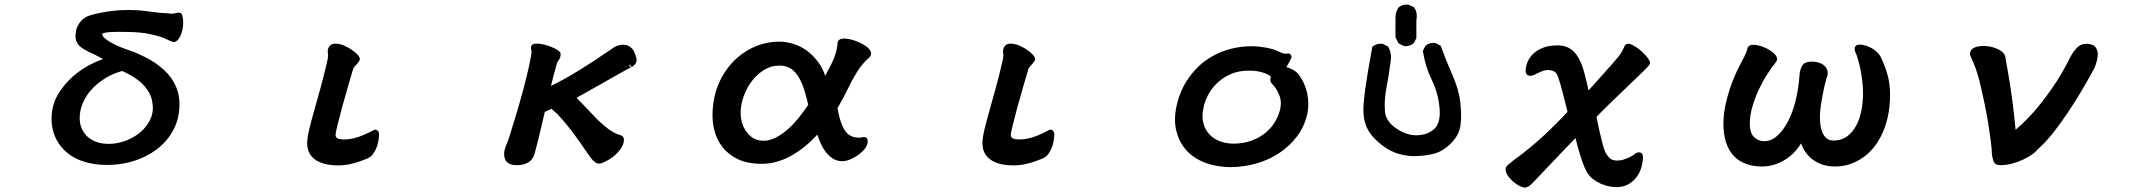

<svg xmlns="http://www.w3.org/2000/svg" viewBox="-20 -684 9540 853"><path d="M545.9 -542 500 -542.5Q483.4 -542.5 465.3 -541.3Q447.3 -540 435.5 -535.2Q433.6 -534.7 433.1 -533.7L435.1 -528.8L436 -527.8Q436.5 -524.4 438.2 -521.7Q439.9 -519 441.7 -517.3Q443.4 -515.6 444.3 -515.1Q455.1 -504.9 475.3 -493.7Q495.6 -482.4 518.6 -473.4Q541.5 -464.4 565.9 -456.1Q568.4 -455.6 571 -454.6Q573.7 -453.6 577.1 -452.4Q580.6 -451.2 597.2 -443.4Q631.3 -427.7 646 -418.9Q694.8 -390.6 727.1 -354.5Q749 -329.6 763.2 -295.9Q777.3 -262.2 777.3 -219.7Q777.3 -158.2 751 -108.4Q725.1 -58.6 680.7 -23.9Q627 18.1 555.2 36.6Q507.8 48.8 456.1 48.8Q396 48.8 350.1 33.2Q298.3 16.1 265.1 -17.6Q239.3 -43 225.1 -75.7Q209 -112.8 209 -155.3Q209 -215.8 236.8 -263.2Q264.6 -309.6 303 -343.5Q341.3 -377.4 383.8 -398.4Q414.1 -413.6 438 -421.9Q399.4 -442.9 378.4 -451.7Q345.7 -467.3 332 -481L329.1 -484.4Q315.4 -500 315.4 -523.4Q315.4 -530.8 316.9 -542.7Q318.4 -554.7 324.7 -567.9Q331.1 -581.5 342.8 -593.8Q353.5 -604.5 371.1 -612.8Q397 -622.6 452.6 -631.8Q500.5 -639.6 549.3 -639.6Q598.1 -639.6 643.6 -632.8Q688.5 -626 735.4 -624Q740.2 -623 743.7 -623Q749.5 -623 759.5 -625.5Q769.5 -627.9 773.2 -627.9Q776.9 -627.9 778.8 -627.4Q785.2 -626 788.6 -619.1Q793.9 -602.5 793.9 -584.5Q793.9 -562 788.1 -542.5Q781.2 -518.1 768.6 -505.4Q760.3 -497.1 752 -497.1Q748.5 -497.1 746.3 -498Q744.1 -499 741.2 -500.2Q738.3 -501.5 732.7 -503.7Q727.1 -505.9 724.1 -507.6Q721.2 -509.3 720.2 -509.8H719.7Q695.8 -522 649.9 -531.7Q603.5 -542 545.9 -542ZM334 -159.2Q334 -111.8 366.2 -79.1Q382.3 -63.5 406.2 -54.2Q430.2 -44.9 461.9 -44.9Q513.2 -44.9 560.1 -68.4Q591.3 -83.5 614.3 -106.4Q634.3 -126.5 646.7 -151.4Q659.2 -176.3 659.2 -205.6Q659.2 -212.9 658.2 -219.7Q655.3 -248.5 643.6 -270.5Q626 -303.2 592.8 -328.6Q565.9 -349.1 522.9 -368.7Q482.4 -357.4 450.2 -337.9Q376.5 -293 348.1 -226.6Q334 -193.8 334 -159.2Z M1469.2 -490.2Q1488.8 -490.2 1510 -481Q1531.2 -471.7 1550.3 -457.5Q1569.3 -442.9 1576.2 -430.7Q1578.6 -426.3 1578.6 -421.9Q1578.6 -417.5 1575.7 -412.1Q1571.8 -406.2 1566.2 -400.1Q1560.5 -394 1555.4 -387.9Q1550.3 -381.8 1548.3 -376L1527.3 -304.2Q1497.1 -201.2 1480 -130.4Q1470.7 -93.8 1470.7 -84Q1470.7 -80.6 1471.7 -78.1Q1472.7 -75.2 1474.1 -73.7Q1476.6 -71.8 1478 -70.3Q1486.8 -64.5 1510.7 -64.5Q1531.2 -64.5 1558.6 -71.5Q1585.9 -78.6 1626 -98.6Q1641.1 -107.9 1647.5 -107.9Q1654.8 -107.9 1659.7 -101.1Q1662.1 -98.1 1664.1 -90.8V-89.8Q1664.1 -74.7 1661.1 -57.6Q1654.8 -22.5 1636.2 1.5Q1626 14.2 1612.3 20Q1580.6 33.7 1548.3 42Q1515.6 50.8 1483.4 50.8Q1404.3 50.8 1369.1 15.6Q1344.7 -8.8 1344.7 -47.9Q1344.7 -72.3 1354.5 -112.3Q1362.8 -147 1380.9 -210.9L1400.4 -280.3Q1420.4 -352.5 1432.1 -404.8Q1437.5 -427.7 1437.5 -435.8Q1437.5 -443.8 1436.8 -448.5Q1436 -453.1 1436 -455.1Q1436 -462.4 1438 -468.3Q1440.9 -476.1 1445.8 -481.4Q1454.6 -490.2 1469.2 -490.2Z M2338.9 -472.7Q2338.9 -479.5 2343 -483.6Q2347.2 -487.8 2352.1 -489Q2356.9 -490.2 2362.3 -490.2Q2367.7 -490.2 2371.6 -490Q2375.5 -489.7 2379.6 -489.3Q2383.8 -488.8 2388.2 -487.8Q2407.2 -484.4 2427.7 -476.1Q2455.1 -465.3 2464.8 -455.6Q2470.7 -449.7 2470.7 -443.4Q2470.7 -426.8 2461.9 -416.5Q2456.5 -410.2 2454.6 -404.3Q2438 -344.7 2427.7 -302.2Q2488.3 -332 2552.7 -371.6Q2612.8 -408.2 2697.3 -466.3Q2707 -474.6 2720.2 -480Q2733.9 -485.4 2747.8 -485.4Q2761.7 -485.4 2771 -481Q2784.7 -473.6 2793.5 -461.4Q2798.8 -453.6 2799.8 -447.3Q2808.1 -429.7 2808.1 -417.5Q2808.1 -404.8 2797.4 -394.5Q2793 -389.6 2786.1 -385.7L2777.8 -398.9L2777.3 -398.4V-387.7L2785.2 -385.7Q2773.9 -380.9 2698.7 -338.4Q2671.9 -323.2 2643.1 -306.6Q2614.7 -290.5 2541.5 -249.5Q2554.7 -236.3 2573.7 -216.3Q2609.9 -177.2 2627.2 -159.9Q2644.5 -142.6 2659.9 -129.4Q2675.3 -116.2 2686 -108.6Q2696.8 -101.1 2707 -95.7Q2714.4 -91.3 2720.7 -88.9Q2736.3 -84 2738.3 -83Q2752 -76.7 2752 -63.5Q2752 -43.5 2737.8 -23.4Q2724.6 -4.4 2706.5 10.3Q2689 24.4 2670.4 33.2Q2651.4 43 2640.1 43Q2624 43 2602.1 13.7Q2582.5 -13.2 2559.1 -48.3Q2498 -134.8 2456.1 -177.2Q2442.4 -190.4 2430.2 -200.7Q2424.8 -197.8 2419.4 -195.6Q2414.1 -193.4 2411.1 -191.9Q2405.8 -189.5 2400.4 -187Q2395 -163.1 2384.5 -118.9Q2374 -74.7 2371.1 -62.5Q2368.2 -50.3 2364.7 -38.6Q2356.9 -6.3 2355 -0.5Q2346.2 27.8 2324.2 39.1Q2303.7 49.8 2276.4 49.8Q2232.4 49.8 2223.1 21Q2219.7 11.7 2219.7 1Q2219.7 -18.1 2230 -41.5Q2234.9 -51.8 2243.2 -77.6Q2266.6 -153.3 2272.7 -173.3Q2278.8 -193.4 2287.6 -224.1Q2327.1 -363.3 2339.8 -438Q2341.3 -445.8 2341.3 -448.7Q2341.3 -458 2338.9 -470.7Q2338.9 -472.2 2338.9 -472.7Z M3444.3 -499Q3471.7 -499 3503.9 -489.3Q3535.6 -480 3564.5 -459Q3593.3 -438 3616.7 -405.8Q3635.3 -380.4 3646 -347.2Q3651.4 -357.4 3657.2 -368.2Q3691.9 -429.2 3698.7 -473.1Q3700.7 -483.9 3701.2 -495.1Q3704.6 -510.3 3722.7 -512.2Q3726.6 -512.7 3730.5 -512.7Q3734.4 -512.7 3738.3 -512.2Q3762.7 -510.3 3793 -497.6Q3812.5 -489.3 3826.7 -479Q3842.3 -468.3 3848.1 -455.6Q3850.1 -450.7 3850.1 -446.8Q3850.1 -435.1 3839.8 -426.3Q3829.6 -418.5 3817.4 -404.3Q3811.5 -397 3806.4 -391.6Q3801.3 -386.2 3799.8 -382.8Q3771.5 -340.8 3749.5 -294.9Q3728 -249.5 3700.7 -203.6Q3715.8 -119.6 3743.2 -92.3Q3763.7 -72.3 3796.9 -72.3Q3803.7 -72.3 3807.1 -73.2Q3810.5 -74.2 3811.5 -74.2Q3812.5 -74.2 3814 -74.7Q3816.4 -75.2 3818.4 -75.2Q3820.3 -75.2 3822.3 -74.7Q3827.1 -73.7 3830.1 -70.8Q3835 -65.9 3835 -56.6Q3835 -40.5 3822.8 -23.9Q3805.7 -2 3776.9 14.6Q3746.1 32.2 3722.7 32.2Q3697.8 32.2 3678.7 19.5Q3652.8 2.4 3633.8 -31.2Q3627.9 -42 3625 -49.1Q3622.1 -56.2 3621.1 -58.8Q3620.1 -61.5 3618.9 -64.2Q3617.7 -66.9 3616.7 -69.6Q3615.7 -72.3 3615.2 -75.2Q3613.3 -80.6 3611.3 -85.9Q3556.6 -26.9 3497.1 6.8Q3431.6 43.9 3362.3 43.9Q3305.2 43.9 3261.7 24.9Q3218.8 5.4 3191.2 -28.8Q3163.6 -63 3152.3 -109.9Q3145.5 -140.1 3145.5 -173.8Q3145.5 -191.9 3147.5 -210.9Q3156.7 -305.2 3210.9 -378.9Q3260.3 -445.3 3334.5 -477.1Q3386.2 -499 3444.3 -499ZM3442.4 -392.6Q3404.8 -392.6 3374 -373Q3332 -346.2 3304.7 -300.8Q3292 -278.8 3283.2 -254.4Q3270.5 -217.3 3270.5 -184.6Q3270.5 -130.9 3299.3 -94.7Q3312.5 -77.6 3331.1 -67.9Q3349.6 -58.6 3373 -58.6Q3396.5 -58.6 3422.4 -70.8Q3474.1 -95.2 3524.4 -155.8Q3548.3 -185.1 3570.8 -218.3Q3562.5 -254.4 3552.5 -286.1Q3542.5 -317.9 3527.8 -342.3Q3513.7 -365.7 3493.4 -379.2Q3473.1 -392.6 3442.4 -392.6Z M4469.2 -490.2Q4488.8 -490.2 4510 -481Q4531.2 -471.7 4550.3 -457.5Q4569.3 -442.9 4576.2 -430.7Q4578.6 -426.3 4578.6 -421.9Q4578.6 -417.5 4575.7 -412.1Q4571.8 -406.2 4566.2 -400.1Q4560.5 -394 4555.4 -387.9Q4550.3 -381.8 4548.3 -376L4527.3 -304.2Q4497.1 -201.2 4480 -130.4Q4470.7 -93.8 4470.7 -84Q4470.7 -80.6 4471.7 -78.1Q4472.7 -75.2 4474.1 -73.7Q4476.6 -71.8 4478 -70.3Q4486.8 -64.5 4510.7 -64.5Q4531.2 -64.5 4558.6 -71.5Q4585.9 -78.6 4626 -98.6Q4641.1 -107.9 4647.5 -107.9Q4654.8 -107.9 4659.7 -101.1Q4662.1 -98.1 4664.1 -90.8V-89.8Q4664.1 -74.7 4661.1 -57.6Q4654.8 -22.5 4636.2 1.5Q4626 14.2 4612.3 20Q4580.6 33.7 4548.3 42Q4515.6 50.8 4483.4 50.8Q4404.3 50.8 4369.1 15.6Q4344.7 -8.8 4344.7 -47.9Q4344.7 -72.3 4354.5 -112.3Q4362.8 -147 4380.9 -210.9L4400.4 -280.3Q4420.4 -352.5 4432.1 -404.8Q4437.5 -427.7 4437.5 -435.8Q4437.5 -443.8 4436.8 -448.5Q4436 -453.1 4436 -455.1Q4436 -462.4 4438 -468.3Q4440.9 -476.1 4445.8 -481.4Q4454.6 -490.2 4469.2 -490.2Z M5717.8 -429.7V-428.2Q5713.9 -419.4 5710.2 -412.6Q5706.5 -405.8 5705.6 -404.3Q5704.6 -402.8 5703.9 -401.4Q5703.1 -399.9 5702.4 -398.4Q5701.7 -397 5700.7 -395.5Q5699.7 -394 5698.7 -392.1Q5697.3 -389.2 5695.3 -385.3Q5710.4 -382.3 5726.1 -373Q5736.8 -366.7 5744.6 -358.9Q5747.6 -356 5749 -354Q5777.8 -315.4 5787.6 -269Q5792.5 -244.1 5792.5 -222.7Q5792.5 -201.2 5789.1 -183.1Q5776.9 -124.5 5743.2 -79.1Q5709.5 -34.2 5662.1 -3.4Q5591.8 42.5 5501.5 54.7Q5473.1 58.6 5444.3 58.6Q5385.3 57.6 5336.9 40Q5269 15.1 5233.9 -38.1Q5216.3 -64.5 5207.5 -97.2Q5200.2 -122.6 5200.2 -150.9Q5200.2 -179.7 5206.1 -208.5Q5220.2 -275.4 5253.2 -326.4Q5286.1 -377.4 5331.1 -411.1Q5390.6 -455.6 5466.3 -471.2Q5502.9 -478.5 5541 -478.5Q5569.8 -478.5 5603.5 -472.7Q5638.2 -466.3 5660.6 -455.1Q5675.3 -447.8 5682.6 -446.8Q5689.9 -445.3 5692.9 -445.3Q5695.8 -445.3 5696.8 -445.3Q5699.2 -446.8 5702.1 -446.8Q5705.1 -446.8 5710 -445.3L5711.4 -443.8Q5717.8 -438 5717.8 -429.7ZM5630.9 -312Q5623.5 -321.8 5623.5 -331.1Q5623.5 -337.9 5627 -343.3Q5612.3 -355 5590.3 -361.8Q5563.5 -370.1 5532.2 -370.1Q5529.3 -370.1 5526.4 -370.1Q5484.9 -370.1 5450.7 -356Q5398.9 -334.5 5364.7 -289.6Q5342.8 -260.3 5332 -226.1Q5329.1 -217.3 5327.1 -206.5Q5322.3 -186 5322.3 -169.2Q5322.3 -152.3 5325.4 -140.6Q5328.6 -128.9 5332 -120.1Q5340.8 -99.1 5356.9 -83Q5377.9 -62 5412.6 -52.2Q5434.6 -45.9 5460 -45.9Q5501.5 -45.9 5537.1 -58.1Q5584 -74.2 5616.7 -107.4Q5632.8 -123 5644 -142.1Q5661.6 -170.9 5668 -201.7Q5670.4 -214.4 5670.4 -224.1Q5670.4 -243.2 5664.6 -258.3Q5654.3 -283.7 5641.6 -300.3L5635.7 -306.6Q5632.8 -309.1 5630.9 -312Z M6037.1 -197.3Q6037.1 -223.6 6044.4 -281.7Q6052.2 -340.8 6076.7 -476.1L6079.1 -478Q6094.7 -489.7 6115.2 -489.7Q6118.2 -489.7 6123 -489.3L6146 -477.5L6147.5 -475.6Q6159.7 -455.6 6159.7 -429.7Q6159.7 -420.4 6158.2 -410.2Q6150.4 -351.1 6139.6 -293.5Q6131.8 -252 6131.8 -215.3Q6131.8 -202.1 6133.1 -187.7Q6134.3 -173.3 6141.1 -159.2Q6153.3 -133.3 6184.1 -112.8Q6229 -83 6272 -83Q6298.8 -83 6321.3 -91.8Q6339.8 -99.6 6354 -113.3Q6376.5 -135.7 6376.5 -184.1Q6376.5 -192.9 6375.5 -203.1Q6370.1 -268.6 6341.1 -328.9Q6312 -389.2 6301.3 -457.5L6313 -480.5L6314.5 -481.4Q6328.1 -493.7 6348.6 -493.7Q6351.6 -493.7 6356.4 -493.2L6380.4 -481Q6404.8 -414.1 6433.1 -349.6Q6461.9 -284.2 6467.8 -228.5Q6471.2 -198.2 6471.2 -173.8Q6471.2 -149.4 6468.8 -129.4Q6463.4 -84.5 6426.5 -47.4Q6389.6 -10.3 6347.2 -0.2Q6304.7 9.8 6256.8 9.8H6256.3Q6215.3 7.8 6179 -5.4Q6142.6 -18.6 6103 -52.7Q6063.5 -87.4 6048.3 -127.4Q6037.1 -157.7 6037.1 -197.3ZM6179.7 -518.6V-598.1Q6179.7 -602.1 6179.7 -605.5Q6179.7 -630.9 6193.4 -650.9Q6209 -663.6 6228.5 -663.6Q6236.8 -663.6 6239.7 -662.1L6262.2 -651.9L6263.2 -649.9Q6274.4 -634.3 6274.4 -612.3Q6274.4 -603.5 6272.5 -594.2V-514.6L6261.2 -492.2Q6245.1 -479 6224.6 -479Q6221.2 -479 6216.8 -479.5L6193.4 -491.2Z M7200.7 -483.9Q7206.1 -489.7 7213.9 -489.7Q7221.7 -489.7 7231.9 -484.4Q7257.8 -471.7 7283.2 -446.3Q7310.5 -418.9 7310.5 -404.3Q7310.5 -399.4 7305.2 -393.1Q7299.3 -385.3 7280.8 -367.2Q7258.3 -344.7 7149.9 -241.2Q7109.4 -203.1 7072.8 -164.6Q7083 -110.4 7097.2 -54.7Q7104 -26.9 7110.8 -11.2Q7118.2 5.4 7130.9 18.1Q7142.6 29.3 7164.1 29.3Q7196.8 29.3 7236.3 5.4Q7249.5 -7.3 7262.2 -7.3Q7268.6 -7.3 7273.9 -2.4Q7279.3 2.9 7279.3 14.6Q7279.3 30.3 7274.2 52.2Q7269 74.2 7256.3 94.7Q7243.2 115.7 7220.7 130.9Q7197.8 146.5 7164.6 147.5H7164.1Q7148.9 147.5 7134.3 144.8Q7119.6 142.1 7110.1 138.9Q7100.6 135.7 7090.8 131.8Q7072.3 123 7055.7 110.4Q7039.1 97.2 7029.3 79.1Q7010.7 46.9 6987.3 -40Q6982.9 -55.7 6979.5 -70.8Q6959 -50.3 6938 -27.8L6786.6 131.3Q6769 149.4 6753.9 149.4Q6745.1 149.4 6731 142.1Q6699.2 125.5 6679.7 97.7Q6668.9 82.5 6668.9 67.4Q6668.9 57.1 6681.2 46.9Q6690.4 39.1 6704.6 27.8Q6748 -2.4 6808.6 -54.7Q6867.7 -106 6944.3 -187Q6932.6 -231.4 6922.9 -271Q6914.1 -307.1 6902.8 -340.3Q6896 -360.8 6884.3 -366.7Q6871.1 -373 6857.4 -373Q6843.3 -373 6832 -368.4Q6820.8 -363.8 6805.7 -356.4Q6790 -347.2 6778.3 -347.2Q6769 -347.2 6763.4 -352.8Q6757.8 -358.4 6757.8 -371.1Q6757.8 -381.8 6763.2 -399.9Q6768.6 -418.9 6784.2 -437L6789.1 -442.9Q6804.2 -457.5 6827.6 -468.8Q6855.5 -482.4 6900.4 -482.4Q6944.3 -482.4 6972.2 -454.6Q7002 -424.3 7019.5 -357.4Q7028.3 -324.2 7037.6 -282.2L7111.3 -364.7Q7145.5 -402.3 7168.9 -430.7Q7182.6 -447.8 7188 -459.5Q7193.4 -471.2 7199.7 -483.4Z M7761.2 -484.4Q7766.1 -484.9 7772.9 -484.9Q7779.8 -484.9 7789.1 -482.9Q7806.2 -479 7822.8 -471.7Q7859.9 -454.1 7871.6 -434.1Q7875 -427.7 7875 -421.4Q7875 -414.1 7870.1 -408.2Q7853 -387.2 7832.5 -356Q7812.5 -325.2 7795.2 -288.6Q7777.8 -252 7765.9 -212.4Q7753.9 -172.9 7753.9 -133.3Q7753.9 -93.3 7772.9 -75Q7792 -56.6 7817.4 -56.6Q7848.6 -56.6 7875 -80.1Q7902.8 -104.5 7923.8 -145Q7944.8 -185.5 7957.8 -238.8Q7970.7 -292 7974.6 -350.1Q7976.6 -376.5 7987.8 -393.6Q7998.5 -410.2 8028.3 -410.2Q8048.3 -410.2 8065.4 -403.8Q8081.5 -397.9 8090.8 -386Q8100.1 -374 8100.1 -359.4Q8100.1 -348.1 8094.2 -335Q8084.5 -302.2 8075.7 -252.9Q8065.4 -197.8 8065.4 -163.1Q8065.4 -147 8067.9 -128.4Q8072.8 -87.9 8095.7 -68.8Q8107.4 -59.6 8127 -59.6Q8180.2 -59.6 8214.8 -107.4Q8237.3 -137.7 8247.6 -183.6Q8256.8 -222.7 8256.8 -268.6Q8256.8 -309.1 8249.5 -353.5Q8242.2 -398.4 8229 -437.5Q8223.1 -451.2 8221.4 -456.3Q8219.7 -461.4 8219.7 -468.3Q8219.7 -475.1 8224.6 -480Q8227.5 -482.9 8231 -483.9Q8236.3 -485.8 8242.7 -485.8Q8256.3 -485.8 8274.2 -479.7Q8292 -473.6 8309.1 -460.9Q8327.6 -447.3 8336.4 -429.2Q8359.9 -378.4 8368.7 -340.3Q8377 -303.2 8377 -263.7Q8377 -158.7 8336.4 -78.6Q8297.9 -2.9 8229.5 32.2Q8184.6 55.7 8131.8 55.7Q8075.7 55.7 8034.7 25.9Q7999.5 0.5 7981.4 -46.9Q7940.4 20.5 7869.1 45.4Q7840.3 55.7 7806.6 55.7Q7769 55.7 7738.3 44.4Q7706.5 33.2 7683.8 10Q7661.1 -13.2 7648.9 -49.8Q7636.7 -85.4 7636.7 -133.8Q7636.7 -171.9 7644.5 -211.4Q7660.2 -289.6 7694.8 -364.3Q7711.9 -399.9 7728.5 -430.2Q7733.9 -441.9 7737.3 -449.7Q7740.7 -457.5 7741.9 -463.6Q7743.2 -469.7 7744.6 -472.7Q7749.5 -481.9 7761.2 -484.4Z M8731.4 -444.8Q8732.9 -467.8 8761.2 -476.1Q8775.4 -480 8794.9 -480Q8801.3 -480 8812.5 -478.5Q8837.4 -475.1 8860.4 -463.4Q8886.2 -450.2 8889.6 -428.7L8892.6 -409.7Q8914.6 -292.5 8927.7 -175.8Q8931.6 -140.6 8934.6 -107.4Q8967.3 -134.8 9002.2 -172.4Q9037.1 -210 9069.3 -253.9Q9118.7 -319.8 9153.8 -384.3Q9163.1 -400.9 9174.8 -424.3Q9188 -451.7 9207.5 -472.2Q9224.6 -489.3 9248.5 -489.3Q9250 -489.3 9251.5 -489.3Q9280.8 -488.3 9290.5 -473.1Q9299.8 -459.5 9299.8 -445.3Q9299.8 -417.5 9285.2 -382.3Q9262.7 -339.8 9232.9 -289.1Q9167 -177.2 9101.1 -93.3Q9065.4 -48.8 9031.2 -19Q9015.1 2.4 8968.3 24.9Q8946.3 35.6 8919.9 42.5Q8893.6 49.8 8868.2 49.8Q8843.3 49.8 8836.4 31.7Q8831.1 17.6 8829.1 -3.4V-3.9Q8829.1 -21 8825.2 -51.5Q8821.3 -82 8815.4 -120.6Q8805.2 -189.9 8784.2 -281.2Q8775.9 -320.3 8766.1 -353Q8756.3 -385.7 8747.6 -404.8Q8738.8 -423.8 8731.4 -442.9Z"/></svg>

Font: Bakudai
Style: Bold
Weight: 700
Version: Version 1.48